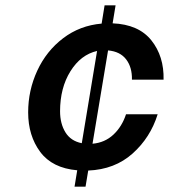

<svg xmlns="http://www.w3.org/2000/svg" viewBox="-20 -628 640 716"><path d="M472 -331Q473 -377 450.5 -406.5Q428 -436 383 -440L325 -92Q371 -96 403 -126Q435 -156 450 -202H568Q541 -115 474.5 -55.5Q408 4 309 8L299 68H258L268 7Q175 -1 130 -61.5Q85 -122 85 -209Q85 -291 119 -364.5Q153 -438 215.5 -485.5Q278 -533 359 -540L370 -608H411L400 -541Q497 -537 544.5 -477.5Q592 -418 590 -331ZM285 -94 342 -438Q281 -424 242.5 -362Q204 -300 204 -213Q204 -167 224 -134.5Q244 -102 285 -94Z"/></svg>

Font: Be Vietnam SemiBold
Style: Italic
Weight: 600
Italic angle: -9.556°
Designer: Gabriel Lam
Foundry: TypeRant
Version: Version 3.000